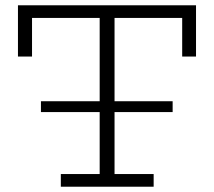

<svg xmlns="http://www.w3.org/2000/svg" viewBox="-20 -706 809 726"><path d="M47.9 -686H721.2V-492.2H668.9V-638.2H413.1V-323.2H632.8V-282.2H413.1V-47.9H561V0H210V-47.9H356.9V-282.2H134.8V-323.2H356.9V-638.2H101.1V-492.2H47.9Z"/></svg>

Font: BioRhyme Light
Style: Regular
Weight: 300
Designer: Aoife Mooney
Foundry: Aoife Mooney Type
Version: Version 1.500;PS 001.500;hotconv 1.0.88;makeotf.lib2.5.64775